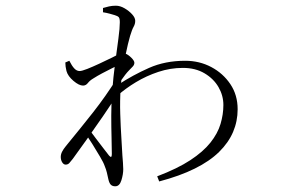

<svg xmlns="http://www.w3.org/2000/svg" viewBox="-20 -591 1040 673"><path d="M531 27Q602 0 647 -29.5Q692 -59 717.5 -91Q743 -123 753 -156.5Q763 -190 763 -223Q763 -256 746 -285.5Q729 -315 697 -334Q665 -353 621 -353Q577 -353 535 -339Q493 -325 456.5 -303Q420 -281 392 -256L394 -294Q446 -328 502.5 -353Q559 -378 629 -378Q679 -378 720.5 -356Q762 -334 787.5 -296Q813 -258 813 -208Q813 -166 797 -128.5Q781 -91 748 -58.5Q715 -26 662.5 0Q610 26 538 45ZM210 -14Q203 -14 198 -22Q193 -30 193 -41Q193 -50 197.5 -59Q202 -68 211 -79Q262 -141 306.5 -197.5Q351 -254 391 -318L388 -255Q368 -223 340.5 -183Q313 -143 285 -103.5Q257 -64 235 -34Q228 -25 223 -19.5Q218 -14 210 -14ZM384 62Q374 62 368.5 56.5Q363 51 360 38Q357 24 354.5 13.5Q352 3 347 -9Q343 -21 330.5 -42Q318 -63 303.5 -86.5Q289 -110 276 -126L289 -142Q301 -126 315.5 -106.5Q330 -87 343 -70.5Q356 -54 362 -46Q372 -34 372 -51Q372 -74 371 -109Q370 -144 370 -185.5Q370 -227 373 -267Q377 -321 383.5 -369.5Q390 -418 395 -455.5Q400 -493 400 -513Q400 -527 396 -531Q392 -535 382 -538Q375 -540 364.5 -543Q354 -546 341 -548V-563Q351 -566 362 -568.5Q373 -571 386 -571Q401 -571 416.5 -562Q432 -553 443 -541Q454 -529 454 -518Q454 -507 448.5 -497.5Q443 -488 436 -465Q433 -455 428.5 -436.5Q424 -418 419 -393.5Q414 -369 409.5 -341Q405 -313 403 -284Q400 -238 401.5 -191.5Q403 -145 405.5 -106.5Q408 -68 409 -46Q410 -32 411 -20.5Q412 -9 412 2Q412 20 405.5 41Q399 62 384 62ZM271 -291Q257 -291 237.5 -307.5Q218 -324 213 -342Q211 -350 210 -357.5Q209 -365 209 -372L223 -378Q232 -360 240.5 -351Q249 -342 259 -342Q267 -342 286 -349.5Q305 -357 328.5 -368Q352 -379 371.5 -388.5Q391 -398 398 -402Q405 -405 409 -406Q413 -407 420 -403Q430 -399 440.5 -388.5Q451 -378 451 -371Q451 -364 445.5 -358Q440 -352 432 -344Q426 -338 419 -329Q412 -320 405.5 -310.5Q399 -301 393 -291L396 -336Q399 -341 402 -350Q405 -359 408 -369Q391 -361 373 -352Q355 -343 338 -334Q321 -325 307 -316Q295 -309 288 -300Q281 -291 271 -291Z"/></svg>

Font: Noto Serif SC ExtraLight
Style: Regular
Weight: 200
Designer: Ryoko NISHIZUKA 西塚涼子 (kana & ideographs); Frank Grießhammer (Latin, Greek & Cyrillic); Wenlong ZHANG 张文龙 (bopomofo); San
Foundry: Adobe
Version: Version 2.002-H1;hotconv 1.1.0;makeotfexe 2.6.0